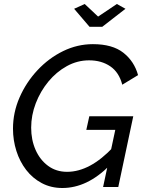

<svg xmlns="http://www.w3.org/2000/svg" viewBox="-20 -936 726 961"><path d="M292 5Q235 5 189 -19.5Q143 -44 111 -85.5Q79 -127 62 -180.5Q45 -234 45 -292Q45 -373 78 -448.5Q111 -524 167.5 -584.5Q224 -645 295.5 -680Q367 -715 445 -715Q543 -715 597.5 -672Q652 -629 671 -560L592 -512Q576 -574 532 -604Q488 -634 426 -634Q367 -634 314.5 -605Q262 -576 222 -527.5Q182 -479 159 -419Q136 -359 136 -297Q136 -236 158 -186Q180 -136 220.5 -106Q261 -76 316 -76Q373 -76 431 -107Q489 -138 549 -202L530 -109Q472 -51 413 -23Q354 5 292 5ZM557 -286H412L427 -354H647L572 0H496ZM351 -892 404 -916 471 -853 565 -916 608 -892 492 -802H428Z"/></svg>

Font: Raleway Thin Medium
Style: Italic
Weight: 500
Italic angle: -12°
Version: Version 4.026